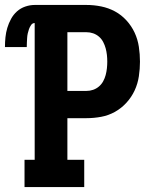

<svg xmlns="http://www.w3.org/2000/svg" viewBox="-34 -755 654 775"><path d="M65 0V-110H106V-662Q97 -662 91.5 -654Q86 -646 83 -637.5Q80 -629 78 -620Q76 -611 75.5 -601.5Q75 -592 74.5 -583Q74 -574 74 -565H-14Q-14 -585 -12 -604.5Q-10 -624 -4.5 -642.5Q1 -661 10.5 -678.5Q20 -696 34.5 -709Q49 -722 68 -728.5Q87 -735 106 -735H315Q345 -735 374.5 -729Q404 -723 430 -709Q456 -695 476.5 -672.5Q497 -650 509.5 -623Q522 -596 526.5 -566Q531 -536 531 -506Q531 -477 526.5 -447Q522 -417 509.5 -390Q497 -363 476.5 -340.5Q456 -318 430 -303.5Q404 -289 374.5 -283.5Q345 -278 315 -278H238V-110H306V0ZM238 -388H315Q329 -388 342 -392.5Q355 -397 365.5 -406Q376 -415 382.5 -427Q389 -439 392.5 -452Q396 -465 397.5 -479Q399 -493 399 -506Q399 -520 397.5 -533.5Q396 -547 392.5 -560Q389 -573 382.5 -585.5Q376 -598 365.5 -607Q355 -616 342 -620.5Q329 -625 315 -625H238Z"/></svg>

Font: Iosevka Etoile Extrabold
Style: Regular
Weight: 800
Designer: Belleve Invis
Foundry: Belleve Invis
Version: Version 22.1.2; ttfautohint (v1.8.4)